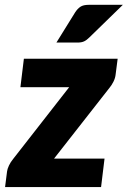

<svg xmlns="http://www.w3.org/2000/svg" viewBox="-36 -756 516 776"><path d="M0 0ZM431.5 -456.5Q430 -440.5 422.5 -425.8Q415 -411 406.5 -401L182.5 -115H386.5L372.5 0H-15.5L-7.5 -63Q-6.5 -72.5 0.2 -87Q7 -101.5 17.5 -114L243.5 -403.5H46.5L60.5 -518.5H439.5ZM460.5 -736.5 325.5 -605Q314 -593.5 303.8 -588.8Q293.5 -584 277.5 -584H192L268 -706.5Q277.5 -721 289.2 -728.8Q301 -736.5 322.5 -736.5Z"/></svg>

Font: Lato Black
Style: Italic
Weight: 900
Italic angle: -7°
Designer: Lukasz Dziedzic
Foundry: tyPoland Lukasz Dziedzic
Version: Version 2.007; 2014-02-27